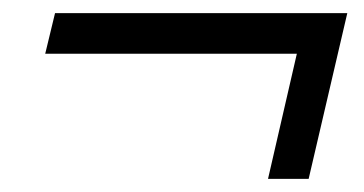

<svg xmlns="http://www.w3.org/2000/svg" viewBox="-20 -393 555 293"><path d="M389 -120 433 -311H49L64 -373H510L451 -120Z"/></svg>

Font: Platypi
Style: Bold Italic
Weight: 700
Italic angle: -13°
Designer: David Sargent
Foundry: Bolt Cutter Type
Version: Version 1.200; ttfautohint (v1.8.4.7-5d5b)